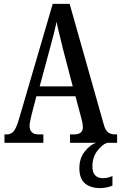

<svg xmlns="http://www.w3.org/2000/svg" viewBox="-20 -734 622 987"><path d="M3 0V-43H14Q36 -43 49.5 -58Q63 -73 77 -120L251 -714H338L514 -92Q522 -64 536 -53.5Q550 -43 574 -43H582V0H340V-43H361Q406 -43 406 -81Q406 -92 402.5 -108Q399 -124 395 -138L368 -239H167L143 -147Q141 -135 136.5 -117.5Q132 -100 132 -87Q132 -67 143 -55Q154 -43 179 -43H203V0ZM184 -290H354L304 -481Q294 -524 285 -559Q276 -594 271 -622Q265 -594 256.5 -560Q248 -526 238 -490ZM495 233Q445 233 416.5 208.5Q388 184 388 130Q388 80 415.5 45Q443 10 474 0H530Q504 10 479.5 42.5Q455 75 455 122Q455 153 469.5 167.5Q484 182 508 182Q520 182 532 179.5Q544 177 558 171V220Q546 226 527.5 229.5Q509 233 495 233Z"/></svg>

Font: Noto Serif ExtraCondensed Medium
Style: Regular
Weight: 500
Width: 2
Designer: Monotype Design Team
Foundry: Monotype Imaging Inc.
Version: Version 2.015